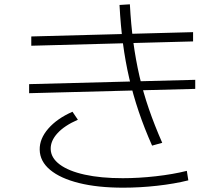

<svg xmlns="http://www.w3.org/2000/svg" viewBox="-20 -833 1040 890"><path d="M551 37Q433 37 346.5 15.5Q260 -6 212.5 -45.5Q165 -85 164 -139Q163 -190 204 -237Q245 -284 316 -315L341 -278Q279 -251 246.5 -215.5Q214 -180 215 -142Q216 -101 257 -70.5Q298 -40 372.5 -23.5Q447 -7 549 -7Q623 -7 702.5 -16Q782 -25 846 -41L853 3Q789 19 709 28Q629 37 551 37ZM115 -401V-443L885 -463V-421ZM685 -158Q649 -239 623 -316Q597 -393 579 -470.5Q561 -548 550 -631.5Q539 -715 534 -810L582 -813Q587 -720 598 -638Q609 -556 626.5 -480Q644 -404 670 -328.5Q696 -253 732 -171ZM125 -621V-664L875 -684V-641Z"/></svg>

Font: M PLUS 1 Thin Light
Style: Regular
Weight: 300
Version: Version 1.001